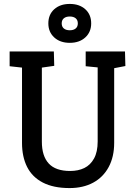

<svg xmlns="http://www.w3.org/2000/svg" viewBox="-20 -953 690 977"><path d="M334 4Q252 4 198 -24Q144 -52 118 -103.5Q92 -155 92 -226V-609L29 -616V-691H254L256 -618L193 -609V-232Q193 -159 228 -121Q263 -83 337 -83Q378 -83 409 -98Q440 -113 458.5 -146.5Q477 -180 477 -233V-610L416 -616V-691H616L618 -617L561 -606V-226Q561 -155 533 -103Q505 -51 454 -23.5Q403 4 334 4ZM226 -834Q226 -879 256 -906Q286 -933 335 -933Q384 -933 414 -906Q444 -879 444 -834Q444 -790 414 -762.5Q384 -735 335 -735Q286 -735 256 -762.5Q226 -790 226 -834ZM294 -834Q294 -817 305 -808Q316 -799 335 -799Q354 -799 365 -808Q376 -817 376 -834Q376 -851 365 -860Q354 -869 335 -869Q316 -869 305 -860Q294 -851 294 -834Z"/></svg>

Font: Kreon Light
Style: Regular
Weight: 400
Version: Version 2.002